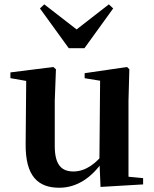

<svg xmlns="http://www.w3.org/2000/svg" viewBox="-20 -857 718 893"><path d="M255.7 16.2C339.9 16.2 406.2 -33 456 -103H503.2L469.6 -153.8C430.2 -98 378.5 -59.5 321.8 -59.5C267.4 -59.5 234.7 -88.6 234.7 -177.8V-388.7L240.2 -534.8L228 -545.4L28.4 -520.2V-493.5L132 -475.4L102 -497.7L99.3 -187.9C97.6 -37 157.3 16.2 255.7 16.2ZM447.6 12.4 645.6 0.7V-28.5L577.6 -35V-388.7L581.6 -534.8L570.9 -545.4L373.7 -516.6V-493.2L445.6 -481.6L442.4 -111.9V-109.4ZM185.9 -836.7 165.8 -817.8 299.9 -632.7H372.7L506.4 -817.8L486.3 -836.7L299.7 -691.7H373Z"/></svg>

Font: Source Han Serif CN VF
Style: Regular
Weight: 250
Designer: Ryoko NISHIZUKA 西塚涼子 (kana & ideographs); Frank Grießhammer (Latin, Greek & Cyrillic); Wenlong ZHANG 张文龙 (bopomofo); San
Foundry: Adobe
Version: Version 2.002;hotconv 1.1.0;makeotfexe 2.6.0